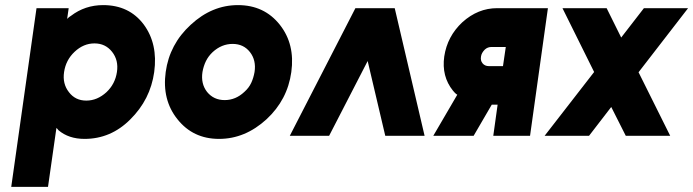

<svg xmlns="http://www.w3.org/2000/svg" viewBox="-20 -532 2715 752"><path d="M249 -500 243 -458Q247 -462 250.5 -465Q254 -468 258 -470Q313 -512 384 -512Q486 -512 543 -436Q599 -360 584 -250Q569 -142 490 -64Q414 12 311 12Q249 12 209 -22Q207 -25 205 -27Q203 -29 201 -31L168 200H24L123 -500ZM318 -138Q361 -138 397 -171Q431 -203 438 -250Q445 -296 419 -329Q393 -362 350 -362Q307 -362 272 -329Q238 -297 231 -250Q224 -204 250 -171Q275 -138 318 -138Z M912 -512Q810 -512 727 -435Q644 -359 629 -250Q614 -141 675 -65Q736 12 838 12Q940 12 1024 -65Q1106 -141 1121 -250Q1136 -359 1076 -435Q1015 -512 912 -512ZM891 -360Q934 -360 959 -328Q984 -296 977 -250Q973 -227 964 -207.5Q955 -188 937 -172Q903 -140 860 -140Q817 -140 791 -172Q766 -204 773 -250Q777 -273 786.5 -292.5Q796 -312 813 -328Q848 -360 891 -360Z M1115 0 1372 -500H1526L1643 0H1489L1420 -293L1269 0Z M1771 -161 1677 0H1835L1906 -122Q1907 -122 1907.5 -122Q1908 -122 1909 -122H1929L1912 0H2056L2126 -500H1927Q1852 -500 1791 -445Q1732 -390 1720 -311Q1709 -233 1754 -177Q1758 -172 1762 -168Q1766 -164 1771 -161ZM1961 -348 1950 -273H1895Q1879 -273 1870 -284Q1861 -295 1864 -311Q1866 -325 1879 -338Q1890 -348 1905 -348Z M2374 -113 2431 0H2605L2481 -249L2675 -500H2502L2413 -385L2356 -500H2183L2307 -250L2113 0H2287Z"/></svg>

Font: Unageo
Style: ExtraBold-Italic
Weight: 800
Designer: Richard Sepsi
Foundry: Richard Sepsi
Version: Version 2.000